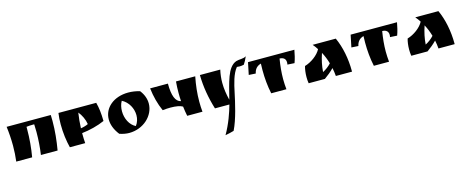

<svg xmlns="http://www.w3.org/2000/svg" viewBox="-43 -1425 6500 2660"><g transform="rotate(-15 3207.5 -95.0)"><path d="M46 -500C57 -415 64 -319 64 -225C64 -146 59 -69 50 0H278C300 -127 312 -259 312 -397V-429C337 -433 376 -435 407 -435H424C426 -398 427 -361 427 -324C427 -211 418 -99 404 0H643C666 -133 681 -271 681 -415C681 -442 679 -472 679 -500Z M1034 -145C1145 -157 1267 -188 1363 -231C1361 -346 1352 -419 1331 -500H789C781 -448 778 -393 778 -338C778 -218 794 -97 819 0H1039C1036 -41 1034 -83 1034 -125C1034 -132 1034 -138 1034 -145ZM1035 -214C1038 -287 1044 -360 1056 -434C1097 -386 1132 -313 1142 -246C1119 -233 1068 -218 1035 -214Z M1528 -3C1575 13 1623 22 1666 22C1871 22 2032 -130 2032 -303C2032 -367 2010 -435 1960 -498C1904 -515 1848 -523 1795 -523C1585 -523 1439 -397 1439 -232C1439 -159 1467 -81 1528 -3ZM1680 -436C1773 -388 1825 -287 1825 -191C1825 -139 1810 -88 1778 -47C1694 -88 1645 -190 1645 -293C1645 -343 1655 -393 1680 -436Z M2472 -218C2395 -234 2359 -327 2359 -500H2104C2118 -381 2147 -268 2194 -163C2234 -168 2273 -170 2308 -170C2384 -170 2447 -159 2480 -138C2485 -92 2493 -45 2502 0H2721C2716 -48 2714 -97 2714 -146C2714 -262 2727 -380 2751 -500H2475C2470 -446 2468 -392 2468 -338C2468 -298 2469 -258 2472 -218Z M3355 -556C3220 -509 3183 -292 3123 -64C3102 -147 3089 -232 3089 -316C3089 -377 3096 -438 3110 -500H2818C2820 -331 2850 -162 2900 0H3107C3078 105 3026 258 2945 397C2988 389 3033 379 3069 368C3141 224 3192 -8 3221 -146C3244 -257 3276 -397 3342 -476C3356 -474 3369 -473 3382 -473C3402 -473 3422 -476 3443 -481C3465 -514 3480 -543 3499 -587C3458 -560 3403 -571 3355 -556Z M3943 -435C3991 -435 4030 -413 4030 -358C4030 -348 4029 -338 4026 -326L4127 -320C4149 -380 4161 -435 4173 -500H3508L3472 -326L3571 -320C3583 -377 3613 -417 3675 -435C3674 -404 3673 -373 3673 -342C3673 -227 3683 -112 3707 0H3925C3920 -48 3917 -98 3917 -147C3917 -242 3927 -338 3943 -435Z M4435 -500C4456 -476 4475 -450 4492 -423C4452 -345 4351 -271 4257 -244C4245 -203 4237 -147 4237 -90C4237 -60 4239 -29 4244 0H4477C4527 -35 4575 -75 4617 -118C4625 -80 4631 -41 4634 0H4866V-8C4866 -186 4831 -361 4767 -500ZM4599 -191C4565 -153 4520 -120 4477 -98C4482 -181 4500 -267 4531 -359C4560 -305 4582 -250 4599 -191Z M5415 -435C5463 -435 5502 -413 5502 -358C5502 -348 5501 -338 5498 -326L5599 -320C5621 -380 5633 -435 5645 -500H4980L4944 -326L5043 -320C5055 -377 5085 -417 5147 -435C5146 -404 5145 -373 5145 -342C5145 -227 5155 -112 5179 0H5397C5392 -48 5389 -98 5389 -147C5389 -242 5399 -338 5415 -435Z M5907 -500C5928 -476 5947 -450 5964 -423C5924 -345 5823 -271 5729 -244C5717 -203 5709 -147 5709 -90C5709 -60 5711 -29 5716 0H5949C5999 -35 6047 -75 6089 -118C6097 -80 6103 -41 6106 0H6338V-8C6338 -186 6303 -361 6239 -500ZM6071 -191C6037 -153 5992 -120 5949 -98C5954 -181 5972 -267 6003 -359C6032 -305 6054 -250 6071 -191Z"/></g></svg>

Font: Ruslan Display
Style: Regular
Weight: 400
Designer: Denis Masharov, Vladimir Rabdu
Foundry: Denis Masharov, Vladimir Rabdu
Version: Version 1.001